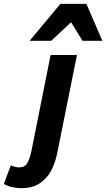

<svg xmlns="http://www.w3.org/2000/svg" viewBox="-148 -782 552 998"><path d="M-35 196Q-60 196 -83.5 191Q-107 186 -128 174L-92 78Q-81 82 -70 85Q-59 88 -47 88Q-21 88 -8.5 69.5Q4 51 14 10L115 -496H252L149 16Q139 66 117 106.5Q95 147 57.5 171.5Q20 196 -35 196ZM6 -570 166 -762H301L384 -570H281L223 -664H219L118 -570Z"/></svg>

Font: Source Sans 3
Style: Bold Italic
Weight: 700
Italic angle: -11°
Designer: Paul D. Hunt
Foundry: Adobe
Version: Version 3.052;hotconv 1.1.0;makeotfexe 2.6.0